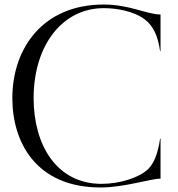

<svg xmlns="http://www.w3.org/2000/svg" viewBox="-20 -814 784 848"><path d="M424.5 14C529.5 14 645 -25 689 -25V-201.5H687C677.5 -134.5 659.5 -92 634 -67C593.5 -28.5 508 -2 428 -2C229.5 -2 128.5 -175 128.5 -380C128.5 -616.5 257.5 -778 438 -778C494.5 -778 570.5 -765.5 620.5 -727.5C658.5 -698 678 -652.5 687 -588.5H689V-750C629.5 -750 552.5 -794 438 -794C170 -794 34.5 -601.5 34.5 -380C34.5 -186.5 138.5 14 424.5 14Z"/></svg>

Font: Beautique Display
Style: Regular
Weight: 400
Designer: Nhat-Quang Ngo
Version: Version 1.100;Glyphs 3.2.3 (3260)